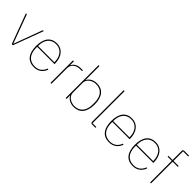

<svg xmlns="http://www.w3.org/2000/svg" viewBox="217 -1891 3055 3055"><g transform="rotate(45 1744.0 -364.0)"><path d="M25 -506H47L225 -24H228L406 -506H427L239 0H213Z M719 12C586 12 507 -77 507 -253C507 -428 584 -518 715 -518C776 -518 827 -494 863 -450C899 -406 920 -343 920 -266V-256H530V-229C530 -92 598 -7 719 -7C804 -7 863 -48 894 -131L912 -124C881 -40 816 12 719 12ZM715 -499C596 -499 530 -414 530 -277V-275H897V-279C897 -346 879 -400 847 -439C815 -478 770 -499 715 -499Z M1085 0V-506H1106V-419H1109C1121 -443 1137 -464 1162 -480C1186 -496 1220 -506 1267 -506H1308V-487H1264C1223 -487 1183 -476 1154 -453C1125 -430 1106 -396 1106 -349V0Z M1426 -740H1447V-428H1450C1461 -449 1479 -473 1507 -490C1534 -506 1570 -518 1614 -518C1747 -518 1826 -430 1826 -253C1826 -76 1747 12 1614 12C1570 12 1534 0 1507 -17C1479 -33 1461 -55 1450 -78H1447V0H1426ZM1614 -7C1735 -7 1803 -92 1803 -229V-277C1803 -414 1735 -499 1614 -499C1570 -499 1529 -485 1498 -461C1466 -437 1447 -403 1447 -363V-143C1447 -103 1466 -69 1498 -45C1529 -21 1570 -7 1614 -7Z M2020 0C2001 0 1991 -10 1991 -29V-740H2012V-19H2097V0Z M2409 12C2276 12 2197 -77 2197 -253C2197 -428 2274 -518 2405 -518C2466 -518 2517 -494 2553 -450C2589 -406 2610 -343 2610 -266V-256H2220V-229C2220 -92 2288 -7 2409 -7C2494 -7 2553 -48 2584 -131L2602 -124C2571 -40 2506 12 2409 12ZM2405 -499C2286 -499 2220 -414 2220 -277V-275H2587V-279C2587 -346 2569 -400 2537 -439C2505 -478 2460 -499 2405 -499Z M2942 12C2809 12 2730 -77 2730 -253C2730 -428 2807 -518 2938 -518C2999 -518 3050 -494 3086 -450C3122 -406 3143 -343 3143 -266V-256H2753V-229C2753 -92 2821 -7 2942 -7C3027 -7 3086 -48 3117 -131L3135 -124C3104 -40 3039 12 2942 12ZM2938 -499C2819 -499 2753 -414 2753 -277V-275H3120V-279C3120 -346 3102 -400 3070 -439C3038 -478 2993 -499 2938 -499Z M3326 -487H3233V-506H3326V-711C3326 -730 3336 -740 3355 -740H3463V-721H3347V-506H3463V-487H3347V0H3326Z"/></g></svg>

Font: Plexus Sans Thin
Style: Regular
Weight: 250
Version: Version 2.001;PS 002.001;hotconv 1.0.70;makeotf.lib2.5.58329